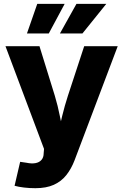

<svg xmlns="http://www.w3.org/2000/svg" viewBox="-20 -782 647 1009"><path d="M56.6 194.3 85.9 68.4 118.7 73.2Q146.5 79.1 166.7 75.2Q187 71.3 198.2 58.1Q209.5 44.9 209.5 23.4L211.4 0.5L8.8 -539.1H187.5L268.1 -278.8Q284.2 -225.1 294.7 -171.4Q305.2 -117.7 318.4 -57.6H280.8Q293.5 -117.7 306.6 -171.9Q319.8 -226.1 336.9 -278.8L422.4 -539.1H598.6L371.6 61Q354.5 105.5 328.4 138.4Q302.2 171.4 262.7 189.2Q223.1 207 166 207Q135.3 207 106.4 203.6Q77.6 200.2 56.6 194.3ZM236.3 -606H121.6L175.8 -761.7H319.8ZM413.1 -606H294.9L381.8 -761.7H538.6Z"/></svg>

Font: Inter 18pt ExtraBold
Style: Regular
Weight: 800
Designer: Rasmus Andersson
Foundry: rsms
Version: Version 4.001;git-66647c0bb